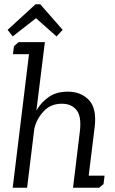

<svg xmlns="http://www.w3.org/2000/svg" viewBox="-20 -887 545 907"><path d="M170 -867 276 -746 247 -715 150 -801 40 -715 16 -746 148 -867ZM46 -669 68 -688H192L152 -365Q176 -406 212 -430Q248 -454 300 -454Q363 -454 400.5 -414Q438 -374 427 -285L399 -57H474L469 -17L448 0H325L357 -264Q366 -336 342 -366.5Q318 -397 272 -397Q219 -397 185.5 -360.5Q152 -324 142 -278L108 0H40L117 -631H41Z"/></svg>

Font: Zilla Slab Regular
Style: Italic
Weight: 400
Italic angle: -6°
Designer: Typotheque.com
Foundry: Typotheque type foundry
Version: Version 1.1; 2017; ttfautohint (v1.6)